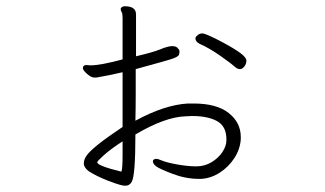

<svg xmlns="http://www.w3.org/2000/svg" viewBox="-20 -562 1040 614"><path d="M379 -542Q415 -542 415 -516V-382Q470 -395 492 -404Q539 -424 550 -406Q554 -403 554 -396.5Q554 -390 551.5 -385.5Q549 -381 535 -375.5Q521 -370 414 -341V-258Q414 -217 413 -176Q507 -227 581 -231H599Q673 -231 711.5 -200.5Q750 -170 750 -124V-117Q748 -85 729.5 -56.5Q711 -28 683 -10Q655 8 624 10H616Q574 10 532 -6Q490 -22 479.5 -30Q469 -38 469 -46Q469 -54 481 -54Q485 -54 499.5 -48Q514 -42 547.5 -36Q581 -30 607.5 -30Q634 -30 656 -43Q678 -56 691 -75.5Q704 -95 704 -113V-117Q704 -158 674.5 -174.5Q645 -191 594 -191L573 -190Q508 -188 413 -132Q413 1 401 20Q394 32 380.5 32Q367 32 327 16.5Q287 1 263 -15Q248 -27 248 -39Q248 -51 256 -63Q273 -90 372 -156V-331Q335 -322 288 -314H282Q268 -314 249 -335Q245 -341 245 -344Q245 -354 257 -354H258L269 -353Q301 -353 372 -372V-505Q372 -519 369 -523.5Q366 -528 366 -533V-535Q370 -542 379 -542ZM630 -455Q648 -450 688.5 -428.5Q729 -407 748.5 -392.5Q768 -378 768 -368Q768 -358 761.5 -349.5Q755 -341 747 -341Q739 -341 730.5 -349Q722 -357 686 -382.5Q650 -408 618 -422Q605 -429 605 -439V-441Q607 -446 613 -450.5Q619 -455 626 -455ZM368 -13Q372 -20 372 -67V-110Q335 -86 313 -66.5Q291 -47 291 -43Q291 -32 368 -13Z"/></svg>

Font: LXGW WenKai Light
Style: Regular
Weight: 300
Designer: LXGW / Fontworks Inc.
Foundry: LXGW / Fontworks Inc.
Version: Version 1.501; October 10, 2024